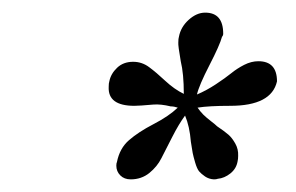

<svg xmlns="http://www.w3.org/2000/svg" viewBox="-20 -738 473 307"><path d="M264.2 -565.9Q258.3 -567.9 252.9 -567.9Q236.8 -571.8 225.1 -570.8Q202.6 -568.8 194.8 -568.8Q152.3 -568.8 153.8 -599.1Q153.8 -605 154.8 -607.9Q157.2 -620.1 167.2 -629.6Q177.2 -639.2 192.9 -639.2Q207 -639.2 218.5 -630.6Q230 -622.1 244.4 -608.6Q258.8 -595.2 273.9 -587.9Q273.9 -620.1 269 -640.1Q264.6 -665.5 265.1 -669.9Q265.1 -676.3 266.1 -679.2Q269 -694.8 281.7 -706.3Q294.4 -717.8 308.1 -717.8Q336.9 -717.8 336.9 -684.1Q336.9 -681.2 335 -679.2Q331.5 -666 314.9 -633.8Q298.3 -601.6 294.9 -586.9Q310.1 -593.3 325.2 -603.3Q340.3 -613.3 349.6 -620.8Q358.9 -628.4 370.4 -634.3Q381.8 -640.1 393.1 -640.1Q422.9 -640.1 422.9 -607.9Q414.1 -568.8 348.1 -568.8Q314 -568.8 295.9 -565.9Q299.8 -560.1 304.9 -554.9Q310.1 -549.8 317.4 -544.2Q324.7 -538.6 327.1 -536.1Q339.4 -527.8 345.2 -522.7Q351.1 -517.6 356.2 -508.5Q361.3 -499.5 360.8 -488.8Q360.8 -483.9 359.9 -480Q357.9 -468.3 348.4 -460.7Q338.9 -453.1 328.1 -452.1Q326.2 -451.2 321.8 -451.2Q314 -451.7 307.9 -455.8Q301.8 -460 298.3 -464.1Q294.9 -468.3 292 -478.3Q289.1 -488.3 288.1 -493.4Q287.1 -498.5 285.2 -511.2Q283.2 -536.1 275.9 -553.2Q266.1 -540 255.4 -519Q244.6 -498 238 -484.9Q231.4 -471.7 218.8 -461.4Q206.1 -451.2 189 -451.2Q178.7 -451.2 172.4 -457.5Q166 -463.9 166 -473.1Q166 -477.1 167 -479Q171.4 -501 186.3 -513.9Q201.2 -526.9 225.6 -539.6Q250 -552.2 264.2 -565.9Z"/></svg>

Font: Common Serif SemiBold
Style: Italic
Weight: 600
Italic angle: -12°
Designer: Philipp H. Poll, Khaled Hosny
Foundry: Stefan Peev, Context Ltd.
Version: Version 1.026